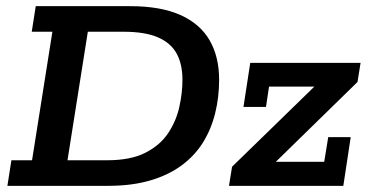

<svg xmlns="http://www.w3.org/2000/svg" viewBox="-20 -603 1200 623"><path d="M4 0 17 -83H84L150 -500H83L96 -583H402Q501 -583 565 -554.5Q629 -526 660 -472.5Q691 -419 691 -344Q691 -287 678 -235Q665 -183 638.5 -140.5Q612 -98 569.5 -66.5Q527 -35 467.5 -17.5Q408 0 331 0ZM199 -83H328Q404 -83 452 -107.5Q500 -132 526 -171.5Q552 -211 562 -256.5Q572 -302 572 -344Q572 -395 553 -429.5Q534 -464 492 -482Q450 -500 381 -500H265ZM723 0 733 -62 1000 -322H853L843 -256H770L792 -399H1150L1140 -337L875 -78H1032L1045 -158H1118L1094 0Z"/></svg>

Font: Rokkitt SemiBold SemiBold
Style: Italic
Weight: 600
Italic angle: -9°
Version: Version 3.103